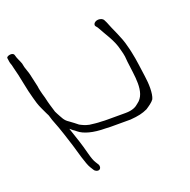

<svg xmlns="http://www.w3.org/2000/svg" viewBox="-161 -584 870 877"><g transform="rotate(-20 273.5 -145.0)"><path d="M-5 -270C-2 -257 1 -245 4 -235L12 -207C19 -185 28 -169 37 -149L44 -135L45 -132C49 -117 54 -103 59 -91C68 -71 94 10 101 33C109 60 128 132 141 152L151 168C154 173 158 176 163 178C180 184 188 169 182 155L172 139C166 130 160 114 154 91C139 34 134 22 115 -35C113 -39 113 -42 112 -45L125 -34C130 -31 135 -27 141 -22C164 -3 207 10 269 10C277 11 289 11 299 11H389C428 8 449 3 473 -8C488 -18 505 -29 514 -42C525 -66 524 -114 518 -153C512 -193 508 -235 499 -275C497 -286 494 -297 491 -308C480 -356 453 -403 438 -444L433 -454C431 -459 428 -462 423 -465C399 -476 376 -459 384 -445L392 -435C413 -395 444 -354 455 -306C457 -296 461 -286 462 -277C465 -266 464 -255 466 -242C473 -175 496 -84 443 -47C430 -35 412 -25 378 -25H291C281 -25 271 -25 261 -26C240 -26 222 -29 204 -31C185 -35 171 -42 160 -48C143 -62 142 -62 122 -77C101 -90 96 -106 83 -129L77 -141C69 -167 62 -189 56 -217C52 -231 48 -244 46 -254C44 -264 42 -272 42 -277L28 -339C25 -353 18 -368 15 -380L11 -399C5 -416 -3 -428 -7 -445C-11 -464 -44 -455 -44 -446C-43 -437 -42 -430 -41 -425C-40 -420 -38 -414 -36 -409C-35 -404 -33 -397 -31 -388L-23 -356C-17 -330 -11 -295 -5 -270Z"/></g></svg>

Font: Stray Cat
Style: SuExtOpObl
Weight: 400
Version: Version 1.0